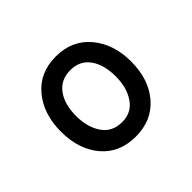

<svg xmlns="http://www.w3.org/2000/svg" viewBox="-86 -838 520 520"><g transform="rotate(-45 174.5 -577.5)"><path d="M173 -424Q111 -424 75 -466.5Q39 -509 39 -577Q39 -644 75 -687.5Q111 -731 173 -731Q235 -731 271.5 -687.5Q308 -644 308 -577Q308 -509 271.5 -466.5Q235 -424 173 -424ZM175 -478Q211 -478 230.5 -506.5Q250 -535 250 -578Q250 -623 230.5 -650Q211 -677 175 -677Q138 -677 118 -650Q98 -623 98 -578Q98 -535 117.5 -506.5Q137 -478 175 -478Z"/></g></svg>

Font: Noto Serif Khmer Condensed
Style: Bold
Weight: 700
Width: 3
Designer: Danh Hong and the Monotype Design Team
Foundry: Monotype Imaging Inc.
Version: Version 2.004; ttfautohint (v1.8.4.7-5d5b)